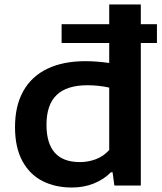

<svg xmlns="http://www.w3.org/2000/svg" viewBox="-20 -828 725 857"><path d="M680.5 -636H608.5V0H490.5L482.5 -59H475Q443.5 -27 398.8 -9Q354 9 300.5 9Q227 9 170 -19.8Q113 -48.5 80 -109Q47 -169.5 47 -261Q47 -355.5 84 -421.5Q121 -487.5 191.5 -521.2Q262 -555 362 -555Q407.5 -555 467.5 -547V-636H255V-720H467.5V-808H608.5V-720H680.5ZM467.5 -437Q421 -447.5 370.5 -447.5Q278 -447.5 232.8 -404Q187.5 -360.5 187.5 -271Q187.5 -104.5 336.5 -104.5Q374 -104.5 408.2 -117.5Q442.5 -130.5 467.5 -158.5Z"/></svg>

Font: Encode Sans Expanded SemiBold
Style: Regular
Weight: 600
Width: 7
Designer: Multiple Designers
Foundry: Impallari Type
Version: Version 2.000